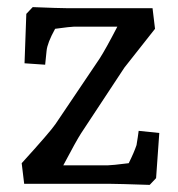

<svg xmlns="http://www.w3.org/2000/svg" viewBox="-20 -517 500 540"><path d="M54 -478 72 -497Q147 -494 167 -494H409L416 -436L330 -327L208 -142Q195 -122 158 -52H283Q294 -52 342 -58Q357 -88 364 -109Q364 -110 365 -115.5Q366 -121 367.5 -131Q369 -141 370 -149L428 -143L419 -16L401 3Q311 0 291 0H48L41 -58Q121 -146 136 -168L260 -352Q278 -380 310 -442H188Q179 -442 135 -436Q113 -396 111 -374L107 -335L49 -339Z"/></svg>

Font: Andada
Style: Regular
Weight: 400
Designer: Carolina Giovagnoli
Foundry: Carolina Giovagnoli
Version: Version 1.003